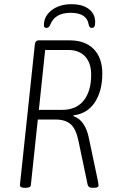

<svg xmlns="http://www.w3.org/2000/svg" viewBox="-20 -892 540 914"><path d="M96 2Q74 2 75 -13L146 -681Q148 -700 165 -700H311Q385 -700 426 -658.5Q467 -617 467 -542Q467 -459 431.5 -405Q396 -351 330 -343V-339Q359 -329 377 -302Q395 -275 403 -235L446 -31Q449 -14 449 -8Q448 2 427 2H418Q400 2 397 -14L354 -219Q342 -279 316 -301Q290 -323 245 -323H160L127 -12Q126 2 104 2ZM165 -369H276Q343 -369 378.5 -413.5Q414 -458 414 -536Q414 -592 385.5 -623Q357 -654 306 -654H195ZM201 -759Q189 -759 189 -772Q189 -815 226 -843.5Q263 -872 320 -872Q373 -872 403 -849Q433 -826 433 -787Q433 -771 429 -765Q425 -759 417 -759Q405 -759 402 -776Q393 -831 316 -831Q242 -831 220 -776Q214 -759 201 -759Z"/></svg>

Font: Asap Condensed Condensed ExtraLight
Style: Italic
Weight: 200
Width: 3
Italic angle: -6°
Designer: Pablo Cosgaya
Foundry: Omnibus-Type
Version: Version 3.001; ttfautohint (v1.8.4.7-5d5b)